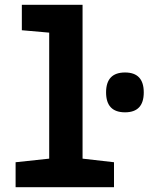

<svg xmlns="http://www.w3.org/2000/svg" viewBox="-20 -780 619 800"><path d="M455 0V-104L324 -119V-760H71V-654L185 -644V-119L45 -104V0ZM579 -395Q579 -478 501 -478Q422 -478 422 -395Q422 -312 501 -312Q579 -312 579 -395Z"/></svg>

Font: Noto Sans Mono UI Condensed ExtraBold
Style: Regular
Weight: 800
Width: 3
Designer: Monotype Design team
Foundry: Monotype Imaging Inc.
Version: 1.000